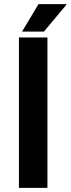

<svg xmlns="http://www.w3.org/2000/svg" viewBox="-20 -903 339 923"><path d="M71 0V-723H208V0ZM86 -751 165 -883H298L299 -880L191 -751Z"/></svg>

Font: Archivo VF Beta
Style: Regular
Weight: 400
Designer: Hector Gatti
Foundry: Omnibus-Type
Version: Version 1.002